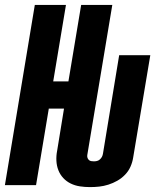

<svg xmlns="http://www.w3.org/2000/svg" viewBox="-29 -755 649 783"><path d="M338 8Q317 8 297 5Q277 2 259.5 -6.5Q242 -15 229 -29Q216 -43 209 -61Q202 -79 201 -99.5Q200 -120 204 -140L232 -312H170L118 0H-9L113 -735H240L188 -423H250L302 -735H429L327 -123Q326 -118 327.5 -112.5Q329 -107 333 -103Q337 -99 342.5 -98Q348 -97 354 -97Q360 -97 366.5 -98.5Q373 -100 378.5 -105Q384 -110 387 -116Q390 -122 391 -129L457 -530H584L514 -112Q511 -93 503 -75Q495 -57 481 -42.5Q467 -28 449.5 -18Q432 -8 413 -2Q394 4 375.5 6Q357 8 338 8Z"/></svg>

Font: Iosevka Curly XBdExObl
Style: Regular
Weight: 800
Width: 7
Italic angle: -9°
Monospace: yes
Designer: Belleve Invis
Foundry: Belleve Invis
Version: Version 11.1.0; ttfautohint (v1.8.3)